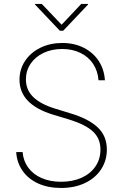

<svg xmlns="http://www.w3.org/2000/svg" viewBox="-20 -934 618 966"><path d="M293 -687.5Q240.2 -687.5 198.7 -667.7Q157.2 -647.9 133.8 -613Q110.4 -578.1 110.4 -534.2Q110.4 -481.4 147.5 -445.6Q184.6 -409.7 256.8 -387.7L335.9 -363.3Q425.8 -336.4 471.7 -293Q517.6 -249.5 517.6 -181.6Q517.6 -126.5 488.8 -82.3Q460 -38.1 407.7 -13.2Q355.5 11.7 287.1 11.7Q221.7 11.7 171.9 -11Q122.1 -33.7 93.5 -74.7Q64.9 -115.7 61.5 -168.9H93.8Q97.2 -124.5 122.1 -90.6Q147 -56.6 189.5 -38.1Q231.9 -19.5 287.1 -19.5Q345.7 -19.5 390.6 -39.8Q435.5 -60.1 460.4 -96.9Q485.4 -133.8 485.4 -181.6Q485.4 -237.3 447.5 -272.5Q409.7 -307.6 327.1 -333L246.1 -357.4Q162.1 -383.3 120.1 -427Q78.1 -470.7 78.1 -533.2Q78.1 -585.4 106.2 -627.7Q134.3 -669.9 183.3 -693.8Q232.4 -717.8 293 -717.8Q354 -717.8 401.6 -693.6Q449.2 -669.4 476.8 -627Q504.4 -584.5 507.8 -530.3H475.6Q472.2 -576.7 448.7 -612.3Q425.3 -647.9 385 -667.7Q344.7 -687.5 293 -687.5ZM290 -809.6 388.7 -914.1H422.9V-911.1L297.9 -779.3H281.2L156.2 -911.1V-914.1H190.4Z"/></svg>

Font: Pretendard Std Thin
Style: Regular
Weight: 100
Designer: Base glyphs from Inter by Rasmus Andersson; Hangeul glyphs from Noto Sans CJK(Source Han Sans) by Jang Soo-young and Kan
Foundry: Kil Hyung-jin
Version: Version 1.309